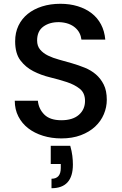

<svg xmlns="http://www.w3.org/2000/svg" viewBox="-20 -724 644 1014"><path d="M351 46Q359 74 362 98.5Q365 123 365 145Q365 270 252 270V220Q301 220 301 163V142H248V46ZM544 -197Q544 -158 528.5 -121Q513 -84 482.5 -55.5Q452 -27 407 -10Q362 7 304 7Q252 7 207 -7Q162 -21 129 -46.5Q96 -72 77 -109Q58 -146 58 -192H180Q184 -149 214 -119Q244 -89 304 -89Q364 -89 396.5 -117.5Q429 -146 429 -191Q429 -233 401.5 -255Q374 -277 333 -290.5Q292 -304 244.5 -315.5Q197 -327 156 -348Q115 -369 87.5 -405.5Q60 -442 60 -506Q60 -552 77.5 -588.5Q95 -625 126.5 -650.5Q158 -676 202 -690Q246 -704 299 -704Q349 -704 391 -691Q433 -678 464 -654Q495 -630 513.5 -595Q532 -560 536 -515H410Q408 -533 400 -549Q392 -565 377 -578Q362 -591 341 -598.5Q320 -606 293 -607Q243 -608 209.5 -584Q176 -560 176 -510Q176 -481 192 -462Q208 -443 233.5 -430.5Q259 -418 292 -409Q325 -400 359.5 -390Q394 -380 427.5 -366.5Q461 -353 486.5 -331Q512 -309 528 -277Q544 -245 544 -197Z"/></svg>

Font: SVN-Poppins Medium
Style: Regular
Weight: 500
Designer: Ninad Kale (Devanagari), Jonny Pinhorn (Latin)
Foundry: Indian Type Foundry
Version: Version 3.002 2017; ttfautohint (v1.8.3)